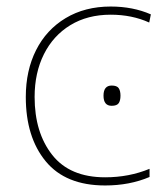

<svg xmlns="http://www.w3.org/2000/svg" viewBox="-20 -558 512 588"><path d="M59 -261Q59 -342 90.5 -404.5Q122 -467 181 -502.5Q240 -538 319 -538Q387 -538 442 -514L437 -489Q384 -513 319 -513Q248 -513 195.5 -481Q143 -449 114.5 -392Q86 -335 86 -261Q86 -152 140 -83.5Q194 -15 302 -15Q375 -15 438 -41V-16Q377 10 302 10Q181 10 120 -64Q59 -138 59 -261ZM349 -265Q349 -250 343.5 -242Q338 -234 322 -234Q297 -234 297 -265Q297 -296 322 -296Q338 -296 343.5 -288Q349 -280 349 -265Z"/></svg>

Font: Noto Sans UI Thin
Style: Regular
Weight: 250
Designer: Monotype Design Team
Foundry: Monotype Imaging Inc.
Version: Version 1.001